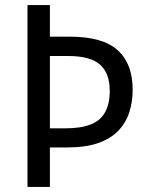

<svg xmlns="http://www.w3.org/2000/svg" viewBox="-20 -734 583 754"><path d="M501 -382Q501 -334 487.5 -292.5Q474 -251 444 -220Q414 -189 365 -172Q316 -155 245 -155H176V0H88V-714H176V-590H254Q384 -590 442.5 -536.5Q501 -483 501 -382ZM236 -230Q297 -230 335.5 -245Q374 -260 392.5 -293Q411 -326 411 -377Q411 -447 372.5 -480.5Q334 -514 249 -514H176V-230Z"/></svg>

Font: Noto Sans Khmer SemiCondensed
Style: Regular
Weight: 400
Width: 4
Designer: Danh Hong and the Monotype Design Team
Foundry: Monotype Imaging Inc.
Version: Version 2.004